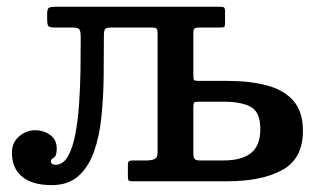

<svg xmlns="http://www.w3.org/2000/svg" viewBox="-20 -540 925 572"><path d="M15.5 -85Q15.5 -115.5 37 -133.8Q58.5 -152 84 -152Q110 -152 129.5 -137.8Q149 -123.5 149 -98Q149 -75 140.2 -70.2Q131.5 -65.5 131.5 -60Q131.5 -54 136 -51.5Q140.5 -49 144.5 -49Q167.5 -49 181.8 -73.2Q196 -97.5 204 -138.2Q212 -179 215.5 -228.8Q219 -278.5 219.8 -330.5Q220.5 -382.5 220.5 -428.5Q220.5 -446 216.8 -452Q213 -458 195.5 -458H144Q128 -458 124.2 -462.2Q120.5 -466.5 120.5 -483V-498.5Q120.5 -514 126 -517Q131.5 -520 145.5 -520H633Q643.5 -520 647 -518Q650.5 -516 650.5 -505V-472.5Q650.5 -462 648.2 -460Q646 -458 635.5 -458H574.5Q563 -458 559.5 -455.2Q556 -452.5 556 -440.5V-318.5Q556 -305.5 557.8 -302.2Q559.5 -299 573 -299H657.5Q725.5 -299 776.2 -285.2Q827 -271.5 854.8 -239Q882.5 -206.5 882.5 -150.5Q882.5 -67 821 -33.5Q759.5 0 657.5 0H374.5Q365.5 0 363.2 -2.5Q361 -5 361 -15V-49Q361 -58 364.8 -60Q368.5 -62 376.5 -62H416.5Q430 -62 439.8 -65.8Q449.5 -69.5 449.5 -87V-439Q449.5 -450.5 447 -454.2Q444.5 -458 432.5 -458H311.5Q296 -458 292.8 -453Q289.5 -448 289.5 -432Q289.5 -372.5 288.8 -310.2Q288 -248 282 -190.5Q276 -133 259.8 -87.5Q243.5 -42 213.2 -15.2Q183 11.5 134 11.5Q76 11.5 45.8 -13.8Q15.5 -39 15.5 -85ZM646 -62Q700 -62 727.8 -84Q755.5 -106 755.5 -155.5Q755.5 -205.5 727.8 -221.2Q700 -237 646 -237H574.5Q561.5 -237 558.8 -235Q556 -233 556 -220V-83.5Q556 -71 560 -66.5Q564 -62 575 -62Z"/></svg>

Font: Besley* Medium
Style: Regular
Weight: 500
Designer: Owen Earl
Foundry: indestructible type*
Version: Version 3.000; ttfautohint (v1.8.3)